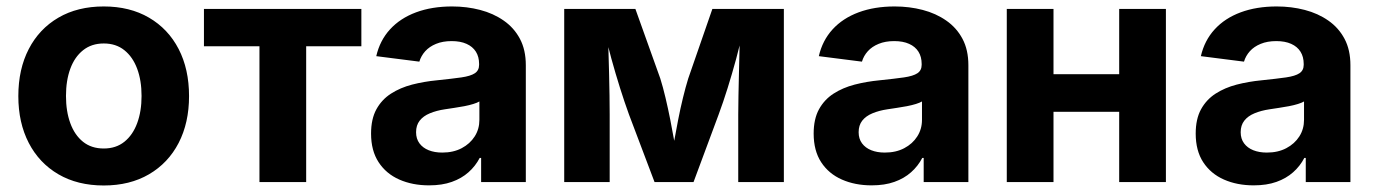

<svg xmlns="http://www.w3.org/2000/svg" viewBox="-20 -567 4286 598"><path d="M303.2 10.7Q221.7 10.7 161.9 -24.2Q102.1 -59.1 69.6 -121.8Q37.1 -184.6 37.1 -267.6Q37.1 -351.6 69.6 -414.3Q102.1 -477.1 161.9 -512Q221.7 -546.9 303.2 -546.9Q384.3 -546.9 444.1 -512Q503.9 -477.1 536.4 -414.3Q568.8 -351.6 568.8 -267.6Q568.8 -184.6 536.4 -121.8Q503.9 -59.1 444.1 -24.2Q384.3 10.7 303.2 10.7ZM303.2 -104.5Q341.3 -104.5 367.4 -125.5Q393.6 -146.5 407.2 -183.3Q420.9 -220.2 420.9 -268.1Q420.9 -316.4 407.2 -353Q393.6 -389.6 367.4 -410.6Q341.3 -431.6 303.2 -431.6Q265.1 -431.6 238.8 -410.6Q212.4 -389.6 199 -353Q185.5 -316.4 185.5 -268.1Q185.5 -220.2 199 -183.3Q212.4 -146.5 238.5 -125.5Q264.6 -104.5 303.2 -104.5Z M788.1 0V-422.9H615.2V-539.1H1105.5V-422.9H933.6V0Z M1316.4 10.3Q1264.6 10.3 1223.6 -7.8Q1182.6 -25.9 1159.2 -61.8Q1135.7 -97.7 1135.7 -150.9Q1135.7 -196.3 1152.3 -226.6Q1168.9 -256.8 1197.8 -275.4Q1226.6 -293.9 1263.4 -303.5Q1300.3 -313 1340.8 -316.9Q1388.2 -321.8 1417 -325.9Q1445.8 -330.1 1459 -338.9Q1472.2 -347.7 1472.2 -365.2V-367.7Q1472.2 -390.1 1462.2 -406Q1452.1 -421.9 1433.1 -430.4Q1414.1 -439 1386.7 -439Q1358.9 -439 1338.1 -430.4Q1317.4 -421.9 1304.4 -407.5Q1291.5 -393.1 1286.1 -375L1151.9 -392.1Q1163.1 -440.9 1194.8 -475.6Q1226.6 -510.3 1275.9 -528.6Q1325.2 -546.9 1388.2 -546.9Q1434.1 -546.9 1475.3 -536.1Q1516.6 -525.4 1548.8 -502.9Q1581.1 -480.5 1599.4 -446Q1617.7 -411.6 1617.7 -363.8V0H1478.5V-75.2H1474.1Q1460.9 -49.8 1439.2 -30.5Q1417.5 -11.2 1387.2 -0.5Q1356.9 10.3 1316.4 10.3ZM1357.4 -91.8Q1392.1 -91.8 1418 -105.5Q1443.8 -119.1 1458.5 -142.1Q1473.1 -165 1473.1 -193.8V-251Q1466.8 -247.1 1454.3 -243.2Q1441.9 -239.3 1426.3 -236.3Q1410.6 -233.4 1394.8 -231Q1378.9 -228.5 1365.7 -226.6Q1339.4 -222.7 1318.8 -214.1Q1298.3 -205.6 1287.1 -191.2Q1275.9 -176.8 1275.9 -155.3Q1275.9 -134.8 1286.4 -120.6Q1296.9 -106.4 1315.2 -99.1Q1333.5 -91.8 1357.4 -91.8Z M1737.3 0V-539.1H1959L2036.6 -322.3Q2044.9 -295.9 2052.7 -262.9Q2060.5 -230 2067.4 -195.3Q2074.2 -160.6 2080.1 -127.4Q2085.9 -94.2 2089.8 -67.4H2069.3Q2073.7 -93.8 2079.6 -126.7Q2085.4 -159.7 2092.3 -194.6Q2099.1 -229.5 2107.2 -262.5Q2115.2 -295.4 2123.5 -322.3L2198.7 -539.1H2421.4V0H2279.3V-210.4Q2279.3 -236.3 2280 -269Q2280.8 -301.8 2281.5 -337.9Q2282.2 -374 2283.2 -409.9Q2284.2 -445.8 2284.2 -479H2295.9Q2285.6 -430.7 2272.7 -383.3Q2259.8 -335.9 2246.1 -292.2Q2232.4 -248.5 2218.3 -210.4L2140.1 0H2018.6L1939 -210.4Q1924.8 -249.5 1910.9 -293.7Q1897 -337.9 1884 -385Q1871.1 -432.1 1860.8 -479H1874Q1874 -447.8 1875 -411.9Q1876 -376 1877 -339.6Q1877.9 -303.2 1878.4 -270Q1878.9 -236.8 1878.9 -210.4V0Z M2694.8 10.3Q2643.1 10.3 2602.1 -7.8Q2561 -25.9 2537.6 -61.8Q2514.2 -97.7 2514.2 -150.9Q2514.2 -196.3 2530.8 -226.6Q2547.4 -256.8 2576.2 -275.4Q2605 -293.9 2641.8 -303.5Q2678.7 -313 2719.2 -316.9Q2766.6 -321.8 2795.4 -325.9Q2824.2 -330.1 2837.4 -338.9Q2850.6 -347.7 2850.6 -365.2V-367.7Q2850.6 -390.1 2840.6 -406Q2830.6 -421.9 2811.5 -430.4Q2792.5 -439 2765.1 -439Q2737.3 -439 2716.6 -430.4Q2695.8 -421.9 2682.9 -407.5Q2669.9 -393.1 2664.6 -375L2530.3 -392.1Q2541.5 -440.9 2573.2 -475.6Q2605 -510.3 2654.3 -528.6Q2703.6 -546.9 2766.6 -546.9Q2812.5 -546.9 2853.8 -536.1Q2895 -525.4 2927.2 -502.9Q2959.5 -480.5 2977.8 -446Q2996.1 -411.6 2996.1 -363.8V0H2856.9V-75.2H2852.5Q2839.4 -49.8 2817.6 -30.5Q2795.9 -11.2 2765.6 -0.5Q2735.4 10.3 2694.8 10.3ZM2735.8 -91.8Q2770.5 -91.8 2796.4 -105.5Q2822.3 -119.1 2836.9 -142.1Q2851.6 -165 2851.6 -193.8V-251Q2845.2 -247.1 2832.8 -243.2Q2820.3 -239.3 2804.7 -236.3Q2789.1 -233.4 2773.2 -231Q2757.3 -228.5 2744.1 -226.6Q2717.8 -222.7 2697.3 -214.1Q2676.8 -205.6 2665.5 -191.2Q2654.3 -176.8 2654.3 -155.3Q2654.3 -134.8 2664.8 -120.6Q2675.3 -106.4 2693.6 -99.1Q2711.9 -91.8 2735.8 -91.8Z M3505.9 -335.9V-218.8H3220.7V-335.9ZM3261.2 -539.1V0H3115.7V-539.1ZM3611.3 -539.1V0H3465.8V-539.1Z M3884.8 10.3Q3833 10.3 3792 -7.8Q3751 -25.9 3727.5 -61.8Q3704.1 -97.7 3704.1 -150.9Q3704.1 -196.3 3720.7 -226.6Q3737.3 -256.8 3766.1 -275.4Q3794.9 -293.9 3831.8 -303.5Q3868.7 -313 3909.2 -316.9Q3956.5 -321.8 3985.4 -325.9Q4014.2 -330.1 4027.3 -338.9Q4040.5 -347.7 4040.5 -365.2V-367.7Q4040.5 -390.1 4030.5 -406Q4020.5 -421.9 4001.5 -430.4Q3982.4 -439 3955.1 -439Q3927.2 -439 3906.5 -430.4Q3885.7 -421.9 3872.8 -407.5Q3859.9 -393.1 3854.5 -375L3720.2 -392.1Q3731.4 -440.9 3763.2 -475.6Q3794.9 -510.3 3844.2 -528.6Q3893.6 -546.9 3956.5 -546.9Q4002.4 -546.9 4043.7 -536.1Q4085 -525.4 4117.2 -502.9Q4149.4 -480.5 4167.7 -446Q4186 -411.6 4186 -363.8V0H4046.9V-75.2H4042.5Q4029.3 -49.8 4007.6 -30.5Q3985.8 -11.2 3955.6 -0.5Q3925.3 10.3 3884.8 10.3ZM3925.8 -91.8Q3960.4 -91.8 3986.3 -105.5Q4012.2 -119.1 4026.9 -142.1Q4041.5 -165 4041.5 -193.8V-251Q4035.2 -247.1 4022.7 -243.2Q4010.3 -239.3 3994.6 -236.3Q3979 -233.4 3963.1 -231Q3947.3 -228.5 3934.1 -226.6Q3907.7 -222.7 3887.2 -214.1Q3866.7 -205.6 3855.5 -191.2Q3844.2 -176.8 3844.2 -155.3Q3844.2 -134.8 3854.7 -120.6Q3865.2 -106.4 3883.5 -99.1Q3901.9 -91.8 3925.8 -91.8Z"/></svg>

Font: Inter 18pt
Style: Bold
Weight: 700
Designer: Rasmus Andersson
Foundry: rsms
Version: Version 4.001;git-66647c0bb